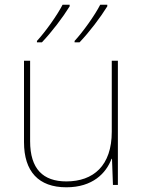

<svg xmlns="http://www.w3.org/2000/svg" viewBox="-20 -786 613 816"><path d="M436 -759V-766H406C383 -721 333 -651 297 -612V-606H318C360 -650 407 -712 436 -759ZM276 -759V-766H246C223 -721 173 -651 137 -612V-606H158C200 -650 247 -712 276 -759ZM481 -528H455V-226C455 -82 377 -15 262 -15C163 -15 108 -68 108 -186V-528H82V-182C82 -57 144 10 262 10C374 10 431 -50 454 -111H456L460 0H481Z"/></svg>

Font: Noto Sans Arabic UI Th
Style: Regular
Weight: 100
Designer: Monotype Design Team, Nadine Chahine and Nizar Qandah
Foundry: Monotype Imaging Inc.
Version: Version 2.010